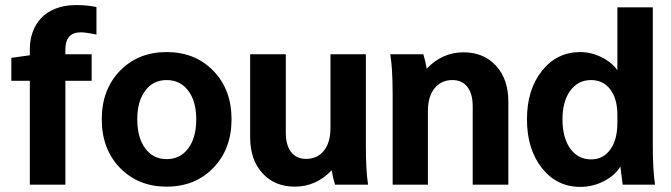

<svg xmlns="http://www.w3.org/2000/svg" viewBox="-20 -731 2657 760"><path d="M98.1 -512.2V-537.1Q98.1 -573.2 109.4 -604.2Q120.6 -635.3 142.6 -659.2Q164.6 -683.1 200.2 -697Q235.8 -710.9 280.8 -710.9Q326.7 -710.9 361.8 -703.1V-594.2Q320.3 -603 299.8 -603Q238.8 -603 238.8 -535.2V-516.1H342.8V-411.1H238.8V0H98.1V-411.1H24.9V-502Z M824.5 -450.7Q896.5 -376.5 896.5 -258.8Q896.5 -141.1 824.5 -66.7Q752.4 7.8 639.6 7.8Q526.9 7.8 454.8 -66.7Q382.8 -141.1 382.8 -258.8Q382.8 -376.5 454.8 -450.7Q526.9 -524.9 639.6 -524.9Q752.4 -524.9 824.5 -450.7ZM523.4 -258.8Q523.4 -186 554.9 -143.6Q586.4 -101.1 639.6 -101.1Q693.4 -101.1 725.1 -143.6Q756.8 -186 756.8 -258.8Q756.8 -330.1 725.1 -372.1Q693.4 -414.1 639.6 -414.1Q586.4 -414.1 554.9 -372.1Q523.4 -330.1 523.4 -258.8Z M1437 0H1306.2Q1297.4 -28.3 1293 -57.1Q1231.4 7.8 1147 7.8Q1067.4 7.8 1018.8 -45.4Q970.2 -98.6 970.2 -187V-516.1H1111.3V-206.1Q1111.3 -156.2 1132.3 -129.2Q1153.3 -102.1 1191.4 -102.1Q1235.8 -102.1 1262 -134.3Q1288.1 -166.5 1288.1 -225.1V-516.1H1428.2V-155.8Q1428.2 -54.2 1437 0Z M1524.9 -516.1H1655.8Q1664.6 -487.3 1668.9 -459Q1730.5 -523.9 1814.9 -523.9Q1894.5 -523.9 1943.4 -470.7Q1992.2 -417.5 1992.2 -329.1V0H1851.1V-310.1Q1851.1 -359.9 1830.1 -387Q1809.1 -414.1 1771 -414.1Q1726.6 -414.1 1700.2 -381.6Q1673.8 -349.1 1673.8 -291V0H1534.2V-359.9Q1534.2 -459 1524.9 -516.1Z M2423.8 -453.1V-702.1H2564V-154.8Q2564 -58.1 2572.8 0H2444.8Q2437.5 -52.7 2435.5 -71.8Q2414.6 -36.6 2370.4 -13.9Q2326.2 8.8 2276.9 8.8Q2184.1 8.8 2125 -65.9Q2065.9 -140.6 2065.9 -258.8Q2065.9 -376 2125 -450.4Q2184.1 -524.9 2276.9 -524.9Q2319.3 -524.9 2360.4 -504.9Q2401.4 -484.9 2423.8 -453.1ZM2423.8 -245.1V-275.9Q2423.8 -339.8 2395.8 -377Q2367.7 -414.1 2319.8 -414.1Q2268.1 -414.1 2237.3 -372.1Q2206.5 -330.1 2206.5 -258.8Q2206.5 -185.5 2237.3 -142.8Q2268.1 -100.1 2319.8 -100.1Q2367.7 -100.1 2395.8 -139.2Q2423.8 -178.2 2423.8 -245.1Z"/></svg>

Font: LT Superior
Style: Bold
Weight: 400
Designer: Daniel Lyons
Foundry: LyonsType
Version: Version 1.000